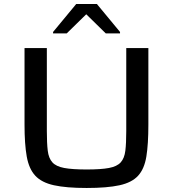

<svg xmlns="http://www.w3.org/2000/svg" viewBox="-20 -927 862 955"><path d="M411 8Q310 8 248.5 -5.5Q187 -19 155.5 -53Q124 -87 113 -148.5Q102 -210 102 -307V-688H213V-275Q213 -215 217.5 -177.5Q222 -140 240.5 -119.5Q259 -99 299.5 -91.5Q340 -84 411 -84Q482 -84 522 -91.5Q562 -99 580.5 -119.5Q599 -140 603.5 -177.5Q608 -215 608 -275V-688H718V-307Q718 -210 708 -148.5Q698 -87 667 -53Q636 -19 574.5 -5.5Q513 8 411 8ZM244 -761V-768L359 -907H462L577 -768V-761H506L409 -856L312 -761Z"/></svg>

Font: Saira Expanded Medium
Style: Regular
Weight: 500
Width: 7
Designer: Hector Gatti with collaboration of the Omnibus-Type team
Foundry: Omnibus-Type
Version: Version 1.100; ttfautohint (v1.8.3)